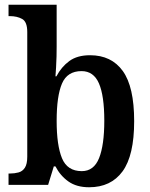

<svg xmlns="http://www.w3.org/2000/svg" viewBox="-20 -780 632 810"><path d="M356 10Q303 10 268.5 -14.5Q234 -39 214 -78H207L183 0H16V-48H23Q41 -48 58 -52.5Q75 -57 85 -72.5Q95 -88 95 -119V-645Q95 -688 73.5 -700Q52 -712 21 -712H16V-760H219V-583Q219 -566 218.5 -542Q218 -518 216.5 -495Q215 -472 214 -458H218Q239 -498 272.5 -522.5Q306 -547 360 -547Q450 -547 498 -480.5Q546 -414 546 -269Q546 -124 497 -57Q448 10 356 10ZM325 -58Q376 -58 398 -113Q420 -168 420 -271Q420 -376 397.5 -428Q375 -480 324 -480Q264 -480 241.5 -427.5Q219 -375 219 -270Q219 -167 241.5 -112.5Q264 -58 325 -58Z"/></svg>

Font: Noto Serif SemiCondensed SemiBold
Style: Regular
Weight: 600
Width: 4
Designer: Monotype Design Team
Foundry: Monotype Imaging Inc.
Version: Version 2.013; ttfautohint (v1.8.4.7-5d5b)